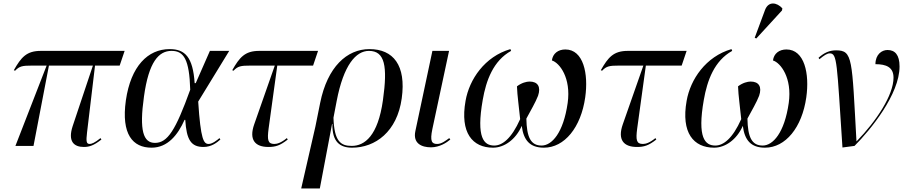

<svg xmlns="http://www.w3.org/2000/svg" viewBox="-20 -823 5106 1083"><path d="M67 0H169L256 -453H504L390 -112C361 -24 398 6 453 6C483 6 509 -2 552 -36L547 -44C514 -17 496 -11 486 -11C467 -11 465 -25 471 -76L516 -453H655L683 -536H210C129 -536 99 -499 58 -427L65 -424C90 -450 106 -453 161 -453H243Z M835 10C925 10 983 -61 1021 -147H1025C1032 -35 1057 6 1128 6C1173 6 1204 -19 1223 -36L1218 -44C1205 -33 1178 -11 1157 -11C1129 -11 1112 -34 1098 -250L1273 -536H1164L1084 -354H1078C1068 -501 1024 -546 937 -546C814 -546 718 -450 690 -257C663 -65 729 10 835 10ZM854 -17C788 -17 765 -87 792 -278C819 -474 875 -536 948 -536C1017 -536 1048 -488 1053 -317C970 -87 925 -17 854 -17Z M1494 6C1534 6 1560 -2 1603 -36L1598 -44C1565 -17 1543 -11 1527 -11C1490 -11 1487 -35 1495 -97L1544 -453H1746L1774 -536H1442C1361 -536 1331 -499 1290 -427L1297 -424C1322 -450 1338 -453 1393 -453H1530L1414 -122C1383 -34 1419 6 1494 6Z M1679 240H1784L1853 -124H1855C1853 -22 1898 10 1966 10C2097 10 2220 -80 2246 -268C2272 -455 2198 -546 2064 -546C1937 -546 1827 -446 1786 -243L1759 -109ZM1964 0C1902 0 1865 -25 1861 -159L1879 -253C1918 -457 1988 -536 2061 -536C2151 -536 2167 -450 2140 -258C2112 -57 2037 0 1964 0Z M2411 8C2460 8 2500 -19 2520 -36L2514 -44C2492 -28 2470 -11 2446 -11C2416 -11 2404 -25 2419 -96L2513 -536H2419L2323 -84C2308 -14 2358 8 2411 8Z M2761 10C2823 10 2888 -34 2923 -113C2933 -32 2969 10 3048 10C3164 10 3257 -104 3281 -274C3300 -407 3271 -544 3169 -544C3128 -544 3098 -521 3093 -482C3136 -469 3202 -384 3182 -242C3158 -74 3093 -2 3035 -2C2973 -2 2951 -50 2949 -154C2971 -195 3002 -248 3015 -283C3032 -333 3014 -363 2967 -363C2950 -363 2922 -356 2896 -336C2898 -281 2907 -223 2914 -151C2865 -41 2813 -2 2768 -2C2710 -2 2665 -45 2703 -260C2722 -369 2762 -480 2863 -536L2859 -546C2714 -504 2627 -375 2606 -254C2574 -74 2645 10 2761 10Z M3573 6C3613 6 3639 -2 3682 -36L3677 -44C3644 -17 3622 -11 3606 -11C3569 -11 3566 -35 3574 -97L3623 -453H3825L3853 -536H3521C3440 -536 3410 -499 3369 -427L3376 -424C3401 -450 3417 -453 3472 -453H3609L3493 -122C3462 -34 3498 6 3573 6Z M4246 -606 4391 -764 4393 -776C4362 -810 4314 -818 4295 -766L4237 -610ZM4008 10C4070 10 4135 -34 4170 -113C4180 -32 4216 10 4295 10C4411 10 4504 -104 4528 -274C4547 -407 4518 -544 4416 -544C4375 -544 4345 -521 4340 -482C4383 -469 4449 -384 4429 -242C4405 -74 4340 -2 4282 -2C4220 -2 4198 -50 4196 -154C4218 -195 4249 -248 4262 -283C4279 -333 4261 -363 4214 -363C4197 -363 4169 -356 4143 -336C4145 -281 4154 -223 4161 -151C4112 -41 4060 -2 4015 -2C3957 -2 3912 -45 3950 -260C3969 -369 4009 -480 4110 -536L4106 -546C3961 -504 3874 -375 3853 -254C3821 -74 3892 10 4008 10Z M4732 9 4800 0C4891 -91 5054 -291 5054 -448C5054 -514 5028 -541 4986 -541C4954 -541 4918 -516 4918 -461C4979 -461 5020 -444 5020 -385C5020 -287 4924 -141 4812 -26H4811C4785 -493 4791 -539 4696 -539C4659 -539 4629 -526 4597 -497L4602 -489C4630 -512 4646 -522 4660 -522C4703 -522 4700 -473 4732 9Z"/></svg>

Font: Noto Serif Display
Style: Italic
Weight: 400
Italic angle: -12°
Designer: Monotype Design Team
Foundry: Monotype Imaging Inc.
Version: Version 2.009